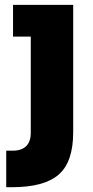

<svg xmlns="http://www.w3.org/2000/svg" viewBox="-20 -572 386 798"><path d="M29.8 206.1H5.9V54.2H34.2Q69.8 54.2 88.9 35.2Q107.9 16.1 107.9 -20V-419.9H34.2V-551.8H284.2V-22Q284.2 101.1 223.9 153.6Q163.6 206.1 29.8 206.1Z"/></svg>

Font: Sora ExtraBold
Style: Regular
Weight: 800
Designer: Jonathan Barnbrook, Julián Moncada
Foundry: Barnbrook Fonts
Version: Version 2.000